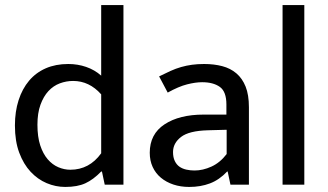

<svg xmlns="http://www.w3.org/2000/svg" viewBox="-20 -730 1295 759"><path d="M380 -710H468V0H394L383 -52H380Q349 -20 317.5 -5.5Q286 9 238 9Q200 9 164.5 -6Q129 -21 101 -51Q73 -81 56 -126.5Q39 -172 39 -234Q39 -289 53.5 -334Q68 -379 95 -411Q122 -443 161 -460Q200 -477 250 -477Q287 -477 320.5 -465.5Q354 -454 380 -431ZM380 -357Q333 -410 269 -410Q242 -410 216.5 -400.5Q191 -391 171.5 -370Q152 -349 140 -316Q128 -283 128 -237Q128 -189 139 -155.5Q150 -122 168.5 -100.5Q187 -79 210.5 -69Q234 -59 258 -59Q333 -59 380 -124Z M609 -428Q633 -440 654 -449.5Q675 -459 696 -465Q717 -471 739 -474Q761 -477 787 -477Q826 -477 858.5 -468.5Q891 -460 914.5 -440Q938 -420 951 -387.5Q964 -355 964 -306V0H891L880 -52H878Q847 -19 810 -5Q773 9 728 9Q694 9 665.5 -0.5Q637 -10 616 -27.5Q595 -45 583.5 -70Q572 -95 572 -126Q572 -200 630.5 -238.5Q689 -277 785 -277H875V-317Q875 -368 849 -386.5Q823 -405 779 -405Q753 -405 719.5 -396.5Q686 -388 643 -364ZM876 -217 802 -215Q727 -213 695.5 -188.5Q664 -164 664 -129Q664 -108 671 -93.5Q678 -79 689.5 -71Q701 -63 716.5 -59.5Q732 -56 749 -56Q782 -56 816 -71.5Q850 -87 876 -121Z M1097 0V-710H1183V0Z"/></svg>

Font: Ek Mukta
Style: Regular
Weight: 400
Designer: Girish Dalvi and Yashodeep Gholap
Foundry: Ek Type
Version: Version 2.538;PS 1.001;hotconv 16.6.51;makeotf.lib2.5.65220;